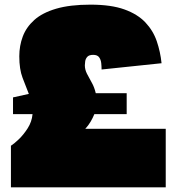

<svg xmlns="http://www.w3.org/2000/svg" viewBox="-20 -806 760 826"><path d="M347 -252H693V0H27V-179Q40 -187 60.5 -206.5Q81 -226 99 -254Q117 -282 120 -315H36V-387L104 -402Q91 -435 77 -471.5Q63 -508 63 -564Q63 -609 78 -649Q93 -689 127.5 -720Q162 -751 221.5 -768.5Q281 -786 369 -786Q458 -786 515 -765.5Q572 -745 605.5 -709.5Q639 -674 654.5 -628.5Q670 -583 675 -534L417 -507Q417 -520 415.5 -534.5Q414 -549 406.5 -559.5Q399 -570 381 -570Q363 -570 355.5 -561.5Q348 -553 346.5 -542Q345 -531 345 -525Q345 -507 354 -489Q363 -471 374.5 -451Q386 -431 392 -405H525V-315H386Q379 -298 369.5 -282Q360 -266 347 -252Z"/></svg>

Font: Gasoek One
Style: Regular
Weight: 400
Designer: Jiashuo Zhang
Foundry: JAMO
Version: Version 1.000; ttfautohint (v1.8.4.7-5d5b);gftools[0.9.29]